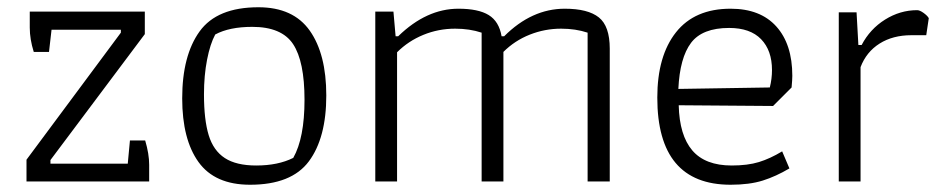

<svg xmlns="http://www.w3.org/2000/svg" viewBox="-20 -500 2611 529"><path d="M53 -60 313 -410V-418H122L115 -357H73Q62 -392 62 -424V-468H379V-406L119 -59V-49H332L338 -113H380Q391 -76 391 -46V0H53Z M482 -229Q482 -347 530 -413.5Q578 -480 692 -480Q788 -480 833.5 -415.5Q879 -351 879 -237Q879 -120 831 -55.5Q783 9 669 9Q572 9 527 -53.5Q482 -116 482 -229ZM788 -65Q819 -120 819 -225Q819 -331 787.5 -378.5Q756 -426 675 -426Q612 -426 573 -405Q559 -379 550.5 -335.5Q542 -292 542 -240Q542 -170 555 -127.5Q568 -85 599.5 -64.5Q631 -44 686 -44Q746 -44 788 -65Z M1014 -468H1064L1070 -400H1077Q1155 -476 1243 -476Q1298 -476 1326.5 -458.5Q1355 -441 1362 -400H1369Q1445 -476 1536 -476Q1600 -476 1630 -452Q1660 -428 1660 -366V0H1599V-410Q1566 -421 1526 -421Q1481 -421 1439.5 -404.5Q1398 -388 1367 -357V0H1307V-410Q1274 -421 1234 -421Q1188 -421 1146.5 -404Q1105 -387 1074 -356V0H1014Z M1791 -231Q1791 -346 1842.5 -411Q1894 -476 1993 -476Q2075 -476 2119 -427Q2163 -378 2163 -291Q2163 -281 2161 -259L2110 -208L1850 -210Q1852 -127 1887.5 -85.5Q1923 -44 1996 -44Q2040 -44 2071 -53.5Q2102 -63 2135 -83L2155 -36Q2118 -14 2081.5 -2.5Q2045 9 1993 9Q1791 9 1791 -231ZM2101 -259Q2107 -283 2107 -307Q2107 -361 2077 -392Q2047 -423 1989 -423Q1915 -423 1884 -382Q1853 -341 1849 -255Z M2291 -466H2340L2345 -376H2354Q2377 -420 2418.5 -446Q2460 -472 2507 -472Q2514 -472 2524.5 -464.5Q2535 -457 2539 -450L2532 -403H2491Q2440 -403 2403.5 -380Q2367 -357 2351 -315V0H2291Z"/></svg>

Font: Athiti
Style: Regular
Weight: 400
Designer: CadsonDemak Team
Foundry: CadsonDemak
Version: Version 1.032